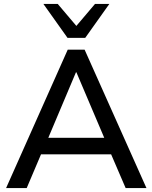

<svg xmlns="http://www.w3.org/2000/svg" viewBox="-20 -958 776 978"><path d="M11 0 325 -705H411L726 0H620L546 -172H189L116 0ZM367 -590 226 -256H511L369 -590ZM324 -765 201 -938H274L369 -826L464 -938H537L414 -765Z"/></svg>

Font: Nunito Sans SemiBold
Style: Regular
Weight: 600
Designer: Vernon Adams
Foundry: Vernon Adams
Version: Version 3.101; ttfautohint (v1.8.4.7-5d5b);gftools[0.9.27]